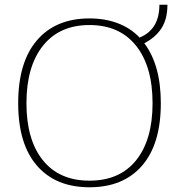

<svg xmlns="http://www.w3.org/2000/svg" viewBox="-20 -783 775 813"><path d="M57 -346Q57 -520 136.5 -612.5Q216 -705 359 -705Q425 -705 479 -684.5Q533 -664 571 -624Q655 -658 655 -763H689Q689 -702 663.5 -663Q638 -624 591 -600Q661 -507 661 -346Q661 -173 581.5 -81.5Q502 10 359 10Q216 10 136.5 -81.5Q57 -173 57 -346ZM626 -346Q626 -502 556 -589.5Q486 -677 359 -677Q232 -677 162 -589.5Q92 -502 92 -346Q92 -191 161.5 -104.5Q231 -18 359 -18Q487 -18 556.5 -104.5Q626 -191 626 -346Z"/></svg>

Font: Maitree ExtraLight
Style: Regular
Weight: 275
Designer: CadsonDemak Team
Foundry: CadsonDemak
Version: Version 1.003